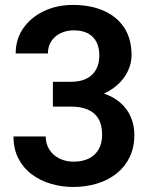

<svg xmlns="http://www.w3.org/2000/svg" viewBox="-20 -741 611 771"><path d="M192.4 -412.6H265.1Q303.7 -412.6 328.9 -426Q354 -439.5 366.5 -463.1Q378.9 -486.8 378.9 -518.1Q378.9 -548.8 367.7 -571.5Q356.4 -594.2 333.7 -606.7Q311 -619.1 275.9 -619.1Q247.6 -619.1 223.9 -607.9Q200.2 -596.7 186.3 -575.9Q172.4 -555.2 172.4 -526.4H43Q43 -584 73.5 -627.7Q104 -671.4 156.2 -696.3Q208.5 -721.2 272.9 -721.2Q343.3 -721.2 396.2 -698Q449.2 -674.8 478.8 -629.9Q508.3 -585 508.3 -518.6Q508.3 -486.8 493.4 -455.3Q478.5 -423.8 450 -398.7Q421.4 -373.5 380.1 -358.2Q338.9 -342.8 285.6 -342.8H192.4ZM192.4 -313V-381.8H285.6Q345.7 -381.8 389.9 -367.9Q434.1 -354 462.9 -328.9Q491.7 -303.7 505.6 -270.5Q519.5 -237.3 519.5 -199.2Q519.5 -149.4 501 -110.6Q482.4 -71.8 449 -44.9Q415.5 -18.1 370.6 -4.2Q325.7 9.8 273.4 9.8Q228 9.8 185.3 -2.7Q142.6 -15.1 108.4 -40.3Q74.2 -65.4 54.2 -103.8Q34.2 -142.1 34.2 -192.9H163.6Q163.6 -163.6 178 -140.6Q192.4 -117.7 218 -104.7Q243.7 -91.8 275.9 -91.8Q311.5 -91.8 337.2 -104.7Q362.8 -117.7 376.5 -141.8Q390.1 -166 390.1 -199.7Q390.1 -239.7 375 -264.6Q359.9 -289.6 331.8 -301.3Q303.7 -313 265.1 -313Z"/></svg>

Font: Roboto SemiBold
Style: Regular
Weight: 600
Designer: Christian Robertson
Foundry: Google
Version: Version 3.009; 2024